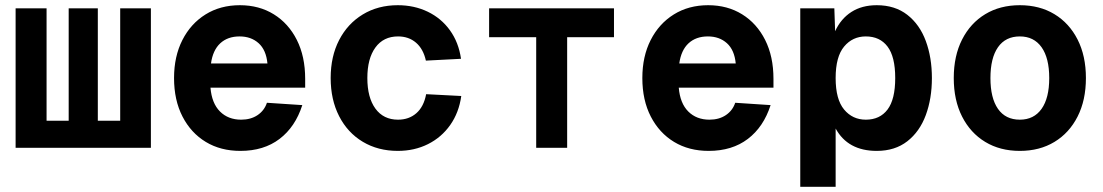

<svg xmlns="http://www.w3.org/2000/svg" viewBox="-20 -568 4240 738"><path d="M40 0V-536H159V-104H244V-536H356V-104H442V-536H560V0Z M904 12Q828 12 771 -22.5Q714 -57 681.5 -120Q649 -183 649 -268Q649 -351 681 -414Q713 -477 770 -512.5Q827 -548 902 -548Q976 -548 1032.5 -513Q1089 -478 1121 -414.5Q1153 -351 1153 -265V-231H789Q794 -171 825.5 -139.5Q857 -108 907 -108Q944 -108 970 -125.5Q996 -143 1006 -173L1142 -164Q1115 -80 1054.5 -34Q994 12 904 12ZM791 -324H1008Q1003 -376 974 -402Q945 -428 901 -428Q855 -428 826.5 -401.5Q798 -375 791 -324Z M1509 12Q1433 12 1374.5 -23Q1316 -58 1283.5 -121.5Q1251 -185 1251 -268Q1251 -351 1283.5 -414Q1316 -477 1374.5 -512.5Q1433 -548 1509 -548Q1572 -548 1624 -523Q1676 -498 1709.5 -451.5Q1743 -405 1752 -342L1617 -335Q1607 -380 1579 -404Q1551 -428 1510 -428Q1454 -428 1423 -385.5Q1392 -343 1392 -268Q1392 -193 1423 -150.5Q1454 -108 1510 -108Q1552 -108 1580.5 -133Q1609 -158 1618 -206L1753 -199Q1744 -135 1710.5 -87.5Q1677 -40 1625 -14Q1573 12 1509 12Z M2041 0V-425H1860V-536H2340V-425H2160V0Z M2704 12Q2628 12 2571 -22.5Q2514 -57 2481.5 -120Q2449 -183 2449 -268Q2449 -351 2481 -414Q2513 -477 2570 -512.5Q2627 -548 2702 -548Q2776 -548 2832.5 -513Q2889 -478 2921 -414.5Q2953 -351 2953 -265V-231H2589Q2594 -171 2625.5 -139.5Q2657 -108 2707 -108Q2744 -108 2770 -125.5Q2796 -143 2806 -173L2942 -164Q2915 -80 2854.5 -34Q2794 12 2704 12ZM2591 -324H2808Q2803 -376 2774 -402Q2745 -428 2701 -428Q2655 -428 2626.5 -401.5Q2598 -375 2591 -324Z M3056 150V-536H3187L3190 -448Q3212 -496 3252.5 -522Q3293 -548 3350 -548Q3420 -548 3467.5 -511Q3515 -474 3538.5 -410.5Q3562 -347 3562 -268Q3562 -189 3538.5 -125.5Q3515 -62 3467.5 -25Q3420 12 3350 12Q3239 12 3192 -74V150ZM3308 -108Q3362 -108 3391.5 -147Q3421 -186 3421 -268Q3421 -350 3391.5 -389Q3362 -428 3308 -428Q3257 -428 3224.5 -389Q3192 -350 3192 -268Q3192 -186 3224.5 -147Q3257 -108 3308 -108Z M3900 12Q3824 12 3767 -22.5Q3710 -57 3678 -120Q3646 -183 3646 -268Q3646 -353 3678 -416Q3710 -479 3767 -513.5Q3824 -548 3900 -548Q3976 -548 4033 -513.5Q4090 -479 4122 -416Q4154 -353 4154 -268Q4154 -183 4122 -120Q4090 -57 4033 -22.5Q3976 12 3900 12ZM3900 -108Q3954 -108 3983.5 -149.5Q4013 -191 4013 -268Q4013 -345 3983.5 -386.5Q3954 -428 3900 -428Q3845 -428 3816 -386.5Q3787 -345 3787 -268Q3787 -191 3816 -149.5Q3845 -108 3900 -108Z"/></svg>

Font: Geist Mono
Style: Bold
Weight: 700
Monospace: yes
Designer: Basement.studio, Andrés Briganti, Mateo Zaragoza
Foundry: Basement.studio, Vercel, Andrés Briganti, Guido Ferreyra, Mateo Zaragoza
Version: Version 1.500; ttfautohint (v1.8.4.7-5d5b)